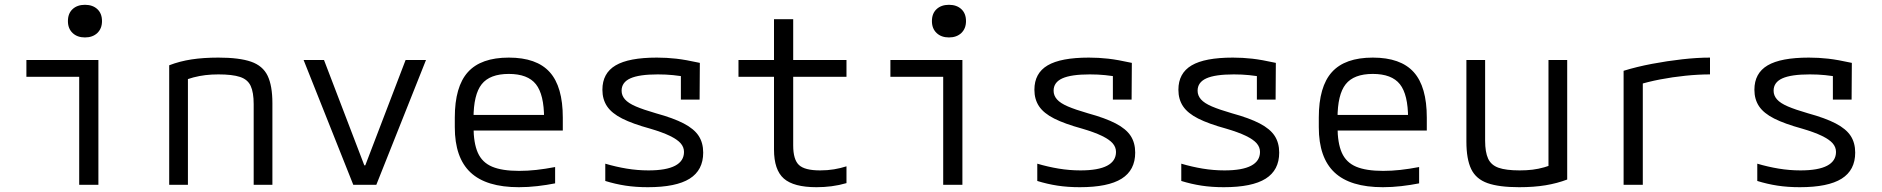

<svg xmlns="http://www.w3.org/2000/svg" viewBox="-20 -770 7840 800"><path d="M310 0V-450H90V-520H390V0ZM334 -614Q302 -614 282.5 -632.5Q263 -651 263 -682Q263 -714 282.5 -732Q302 -750 334 -750Q366 -750 385.5 -732Q405 -714 405 -682Q405 -651 385.5 -632.5Q366 -614 334 -614Z M685 -498Q729 -515 778.5 -522.5Q828 -530 890 -530Q977 -530 1026 -513Q1075 -496 1095 -454.5Q1115 -413 1115 -340V0H1037V-336Q1037 -385 1024.5 -412Q1012 -439 980 -449.5Q948 -460 890 -460Q861 -460 836 -457Q811 -454 786 -447.5Q761 -441 729 -428L763 -478V0H685Z M1452 0 1245 -520H1330L1498 -81H1502L1670 -520H1755L1548 0Z M2142 10Q2006 10 1940.5 -51.5Q1875 -113 1875 -240V-280Q1875 -409 1929.5 -469.5Q1984 -530 2100 -530Q2216 -530 2270.5 -469.5Q2325 -409 2325 -280V-226H1919V-291H2271L2247 -268V-277Q2247 -376 2213 -419Q2179 -462 2100 -462Q2021 -462 1987 -419Q1953 -376 1953 -277V-243Q1953 -174 1971 -133.5Q1989 -93 2030.5 -75.5Q2072 -58 2143 -58Q2178 -58 2214.5 -62Q2251 -66 2293 -74V-6Q2258 1 2219 5.5Q2180 10 2142 10Z M2679 10Q2629 10 2586.5 3.5Q2544 -3 2502 -16V-88Q2546 -75 2591 -67.5Q2636 -60 2682 -60Q2756 -60 2793 -79.5Q2830 -99 2830 -137Q2830 -157 2816 -173Q2802 -189 2771 -204Q2740 -219 2689 -234Q2616 -254 2572.5 -276Q2529 -298 2509.5 -327Q2490 -356 2490 -396Q2490 -465 2545 -497.5Q2600 -530 2717 -530Q2758 -530 2797.5 -525.5Q2837 -521 2896 -508L2895 -355H2817V-494L2854 -447Q2814 -454 2784.5 -457Q2755 -460 2721 -460Q2643 -460 2606.5 -443.5Q2570 -427 2570 -392Q2570 -372 2584 -356Q2598 -340 2629.5 -326.5Q2661 -313 2713 -298Q2786 -278 2829 -255.5Q2872 -233 2891 -204Q2910 -175 2910 -134Q2910 -61 2853.5 -25.5Q2797 10 2679 10Z M3382 10Q3287 10 3246 -26Q3205 -62 3205 -147V-450H3057V-520H3205V-690H3285V-520H3507V-450H3285V-164Q3285 -105 3309 -82.5Q3333 -60 3397 -60Q3428 -60 3455 -64.5Q3482 -69 3507 -77V-7Q3476 2 3445 6Q3414 10 3382 10Z M3910 0V-450H3690V-520H3990V0ZM3934 -614Q3902 -614 3882.5 -632.5Q3863 -651 3863 -682Q3863 -714 3882.5 -732Q3902 -750 3934 -750Q3966 -750 3985.5 -732Q4005 -714 4005 -682Q4005 -651 3985.5 -632.5Q3966 -614 3934 -614Z M4479 10Q4429 10 4386.5 3.5Q4344 -3 4302 -16V-88Q4346 -75 4391 -67.5Q4436 -60 4482 -60Q4556 -60 4593 -79.5Q4630 -99 4630 -137Q4630 -157 4616 -173Q4602 -189 4571 -204Q4540 -219 4489 -234Q4416 -254 4372.5 -276Q4329 -298 4309.5 -327Q4290 -356 4290 -396Q4290 -465 4345 -497.5Q4400 -530 4517 -530Q4558 -530 4597.5 -525.5Q4637 -521 4696 -508L4695 -355H4617V-494L4654 -447Q4614 -454 4584.5 -457Q4555 -460 4521 -460Q4443 -460 4406.5 -443.5Q4370 -427 4370 -392Q4370 -372 4384 -356Q4398 -340 4429.5 -326.5Q4461 -313 4513 -298Q4586 -278 4629 -255.5Q4672 -233 4691 -204Q4710 -175 4710 -134Q4710 -61 4653.5 -25.5Q4597 10 4479 10Z M5079 10Q5029 10 4986.5 3.5Q4944 -3 4902 -16V-88Q4946 -75 4991 -67.5Q5036 -60 5082 -60Q5156 -60 5193 -79.5Q5230 -99 5230 -137Q5230 -157 5216 -173Q5202 -189 5171 -204Q5140 -219 5089 -234Q5016 -254 4972.5 -276Q4929 -298 4909.5 -327Q4890 -356 4890 -396Q4890 -465 4945 -497.5Q5000 -530 5117 -530Q5158 -530 5197.5 -525.5Q5237 -521 5296 -508L5295 -355H5217V-494L5254 -447Q5214 -454 5184.5 -457Q5155 -460 5121 -460Q5043 -460 5006.5 -443.5Q4970 -427 4970 -392Q4970 -372 4984 -356Q4998 -340 5029.5 -326.5Q5061 -313 5113 -298Q5186 -278 5229 -255.5Q5272 -233 5291 -204Q5310 -175 5310 -134Q5310 -61 5253.5 -25.5Q5197 10 5079 10Z M5742 10Q5606 10 5540.5 -51.5Q5475 -113 5475 -240V-280Q5475 -409 5529.5 -469.5Q5584 -530 5700 -530Q5816 -530 5870.5 -469.5Q5925 -409 5925 -280V-226H5519V-291H5871L5847 -268V-277Q5847 -376 5813 -419Q5779 -462 5700 -462Q5621 -462 5587 -419Q5553 -376 5553 -277V-243Q5553 -174 5571 -133.5Q5589 -93 5630.5 -75.5Q5672 -58 5743 -58Q5778 -58 5814.5 -62Q5851 -66 5893 -74V-6Q5858 1 5819 5.5Q5780 10 5742 10Z M6310 10Q6226 10 6178 -7Q6130 -24 6110 -65.5Q6090 -107 6090 -180V-520H6168V-184Q6168 -136 6180.5 -109Q6193 -82 6224 -71Q6255 -60 6312 -60Q6341 -60 6365.5 -63Q6390 -66 6414.5 -73Q6439 -80 6468 -92L6432 -42V-520H6510V-22Q6468 -6 6419.5 2Q6371 10 6310 10Z M6745 -475Q6800 -492 6863.5 -504Q6927 -516 6989.5 -523Q7052 -530 7105 -530V-460Q7057 -460 7003 -454.5Q6949 -449 6897 -439Q6845 -429 6801 -415L6825 -453V0H6745Z M7479 10Q7429 10 7386.5 3.5Q7344 -3 7302 -16V-88Q7346 -75 7391 -67.5Q7436 -60 7482 -60Q7556 -60 7593 -79.5Q7630 -99 7630 -137Q7630 -157 7616 -173Q7602 -189 7571 -204Q7540 -219 7489 -234Q7416 -254 7372.5 -276Q7329 -298 7309.5 -327Q7290 -356 7290 -396Q7290 -465 7345 -497.5Q7400 -530 7517 -530Q7558 -530 7597.5 -525.5Q7637 -521 7696 -508L7695 -355H7617V-494L7654 -447Q7614 -454 7584.5 -457Q7555 -460 7521 -460Q7443 -460 7406.5 -443.5Q7370 -427 7370 -392Q7370 -372 7384 -356Q7398 -340 7429.5 -326.5Q7461 -313 7513 -298Q7586 -278 7629 -255.5Q7672 -233 7691 -204Q7710 -175 7710 -134Q7710 -61 7653.5 -25.5Q7597 10 7479 10Z"/></svg>

Font: M PLUS Code Latin Expanded
Style: Regular
Weight: 400
Width: 7
Designer: Coji Morishita
Foundry: UNDERFOREST DESIGN
Version: Version 1.002; ttfautohint (v1.8.3)